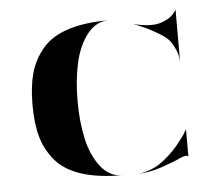

<svg xmlns="http://www.w3.org/2000/svg" viewBox="-40 -479 585 522"><g transform="rotate(-5 253.0 -218.0)"><path d="M339 -407Q343 -406 349 -404.5Q355 -403 371.5 -401Q388 -399 402 -401Q416 -403 432 -411.5Q448 -420 457 -436V-290Q457 -310 449.5 -326.5Q442 -343 434 -353Q426 -363 406.5 -374.5Q387 -386 376.5 -391Q366 -396 339 -407ZM310 0Q327 0 345 -6Q363 -12 377 -21.5Q391 -31 404 -43Q417 -55 426.5 -66.5Q436 -78 443 -87.5Q450 -97 453 -103L457 -109V-35Q452 -41 434 -32.5Q416 -24 381 -12Q346 0 310 0ZM274 -423Q239 -423 215 -392.5Q191 -362 180.5 -315.5Q170 -269 170 -211.5Q170 -154 180.5 -107.5Q191 -61 215 -30.5Q239 0 274 0Q207 0 161.5 -15Q116 -30 91.5 -59.5Q67 -89 57 -125Q47 -161 47 -211.5Q47 -262 57 -298Q67 -334 91.5 -363.5Q116 -393 161.5 -408Q207 -423 274 -423Z"/></g></svg>

Font: Oscilla
Style: Regular
Weight: 400
Designer: Ryan Lin
Version: Version 1.0